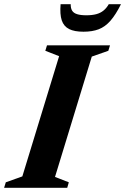

<svg xmlns="http://www.w3.org/2000/svg" viewBox="-48 -891 594 911"><path d="M232.5 -624.5 167 -650 175 -676H474L466 -650L387.5 -622.5L213 -51.5L278.5 -26L271 0H-28.5L-20.5 -26L58 -54ZM361.5 -818.5Q389 -818.5 408.8 -823.8Q428.5 -829 443 -840.8Q457.5 -852.5 468 -871H526Q501 -821 476 -792.5Q451 -764 420.5 -752.2Q390 -740.5 348 -740.5Q305 -740.5 279.8 -753.2Q254.5 -766 245 -794.5Q235.5 -823 239.5 -871H287.5Q287 -852.5 294 -840.8Q301 -829 317.8 -823.8Q334.5 -818.5 361.5 -818.5Z"/></svg>

Font: Newsreader 16pt 16pt
Style: Bold Italic
Weight: 700
Italic angle: -17°
Version: Version 1.003